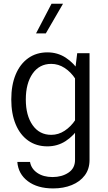

<svg xmlns="http://www.w3.org/2000/svg" viewBox="-20 -797 591 1052"><path d="M262.4 -776.7 177.4 -613.9H231L325.4 -776.7ZM271.2 235.4Q328.1 235.4 373.2 217Q418.3 198.7 444.4 164Q470.6 129.2 470.6 79.2V-505.4H403L391.1 -407.8V79.2Q391.1 125.1 354.9 149.1Q318.8 173.1 268 173.1Q217.5 173.1 184.1 150.2Q150.8 127.2 144.5 90.1H74.9Q80 156.2 132.6 195.8Q185.2 235.4 271.2 235.4ZM41.8 -252.1Q41.8 -174.1 65.8 -116.2Q89.8 -58.4 134.3 -26.8Q178.9 4.9 239.9 4.9Q294.7 4.9 339.5 -23.9Q384.3 -52.8 418.6 -105.3L393.4 -140.7Q368.7 -103.3 334.5 -80.8Q300.3 -58.2 260.7 -58.2Q196.1 -58.2 158.8 -111.1Q121.4 -164.1 121.4 -251.9Q121.4 -340.3 158.7 -393.7Q196 -447 260.6 -447Q300 -447 334.3 -424.6Q368.6 -402.3 393.4 -364.2L418.6 -400.1Q384.3 -452.5 339.7 -481.3Q295 -510.1 240.2 -510.1Q179.2 -510.1 134.5 -478.2Q89.8 -446.3 65.8 -388.5Q41.8 -330.7 41.8 -252.1Z"/></svg>

Font: Estedad-FD VF
Style: Regular
Weight: 100
Designer: Amin Abedi
Version: Version 7.3